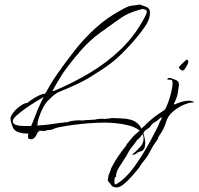

<svg xmlns="http://www.w3.org/2000/svg" viewBox="-20 -554 871 841"><path d="M563 124Q561 124 560 123V121H561Q576 109 592.5 91.5Q609 74 609 53Q609 30 589.5 16Q570 2 542 -5Q514 -12 486 -14.5Q458 -17 441 -17Q412 -17 375 -14.5Q338 -12 301 -7Q264 -2 235 4Q221 7 213 11.5Q205 16 188 16Q187 16 182.5 17.5Q178 19 177 20Q174 19 161.5 19Q149 19 147 18V19L148 20V21Q149 20 151 20Q151 20 151.5 20.5Q152 21 151 22H153L152 23H151Q150 24 148.5 24Q147 24 145 25Q142 33 137.5 41Q133 49 128 51Q127 54 123 55Q119 56 116 56Q113 56 108 54.5Q103 53 103 49V43Q103 40 103 37Q103 34 104 31H97Q82 31 65 26.5Q48 22 39 9Q35 2 30.5 -12Q26 -26 26 -34Q26 -46 39.5 -62.5Q53 -79 70.5 -91Q88 -103 100 -103Q106 -109 120.5 -118.5Q135 -128 150 -135.5Q165 -143 173 -143Q175 -143 176 -143.5Q177 -144 178 -144Q189 -164 201 -184Q213 -204 226 -223Q264 -278 306 -331.5Q348 -385 398.5 -431Q449 -477 509 -509Q522 -517 535.5 -523Q549 -529 565 -530Q572 -531 578.5 -532Q585 -533 592 -534Q606 -530 621.5 -523.5Q637 -517 637 -499Q637 -471 618.5 -443Q600 -415 583 -395Q550 -355 511.5 -317Q473 -279 429 -251Q410 -239 391 -226.5Q372 -214 352 -203Q324 -188 295.5 -175.5Q267 -163 238 -151Q224 -145 211 -133Q198 -121 187 -110Q179 -102 168.5 -82Q158 -62 151 -41Q144 -20 144 -8V-4Q155 -5 167 -6Q179 -7 189 -8Q207 -10 224.5 -13Q242 -16 259 -17L260 -18L277 -19Q284 -23 299.5 -25Q315 -27 327 -27Q336 -27 339 -26Q354 -28 368 -28.5Q382 -29 396 -30Q402 -32 411 -33Q420 -34 426 -34Q429 -34 432 -33.5Q435 -33 438 -33Q440 -33 453.5 -34.5Q467 -36 469 -37Q489 -36 511 -35.5Q533 -35 553 -29.5Q573 -24 588 -8Q600 5 608 30Q616 55 616 73Q616 80 614.5 88Q613 96 608 102Q604 107 598 108.5Q592 110 586 112Q581 115 575.5 119.5Q570 124 563 124ZM210 -156Q214 -154 217 -156Q298 -190 373 -234.5Q448 -279 510.5 -339.5Q573 -400 614 -479Q616 -484 619.5 -490.5Q623 -497 623 -502Q623 -509 616.5 -511.5Q610 -514 605 -515Q590 -511 575.5 -506.5Q561 -502 547 -496Q524 -486 504 -471.5Q484 -457 464 -443L422 -413Q374 -379 332 -330.5Q290 -282 256 -234Q253 -229 243 -213Q233 -197 223.5 -180.5Q214 -164 210 -156ZM96 -2H116Q124 -19 131.5 -39Q139 -59 146 -76Q158 -103 171 -129Q160 -123 138 -109.5Q116 -96 92.5 -79.5Q69 -63 52.5 -48Q36 -33 36 -24Q36 -12 48 -7.5Q60 -3 74.5 -2.5Q89 -2 96 -2ZM780 -245Q776 -245 770 -250Q764 -255 764 -259Q764 -261 771 -268.5Q778 -276 786.5 -283.5Q795 -291 797 -293Q805 -291 805 -284Q805 -280 800.5 -270.5Q796 -261 790.5 -253Q785 -245 780 -245ZM491 267Q474 267 467 256.5Q460 246 452 238Q453 235 454 223Q455 211 458 211L457 208Q462 201 464 192.5Q466 184 470 177Q483 152 499.5 128Q516 104 534 82V79Q543 69 551 58.5Q559 48 569 38Q574 33 579.5 29Q585 25 590 20Q592 18 599 10Q606 2 609 1Q611 -1 614 -3.5Q617 -6 618 -8Q643 -33 673 -54Q676 -56 689 -64.5Q702 -73 703 -75Q709 -84 717 -106.5Q725 -129 730.5 -152.5Q736 -176 736 -187Q736 -201 732.5 -203Q729 -205 719 -205Q716 -205 712 -207V-208L719 -213Q726 -213 733 -210Q740 -207 747 -205Q764 -200 764 -182Q764 -181 762 -168.5Q760 -156 758 -144Q756 -132 755 -131Q752 -122 749 -114.5Q746 -107 741 -99L744 -96Q759 -103 775.5 -108Q792 -113 808 -113Q819 -113 831 -107V-106Q827 -105 822 -105Q817 -105 812 -104Q764 -92 729 -57Q714 -41 708.5 -22.5Q703 -4 694 14Q691 20 687 26Q683 32 679 38Q676 42 674 47Q672 52 670 57L652 83Q644 96 637 110Q630 124 621 137Q617 142 613 147Q609 152 605 157Q599 164 594.5 172Q590 180 584 187Q576 197 559 216.5Q542 236 523.5 251.5Q505 267 491 267ZM487 254Q493 250 499 246.5Q505 243 510 239Q540 215 567 178Q594 141 617.5 101Q641 61 657 28Q659 24 664 15Q669 6 673 -3Q677 -12 677 -14H678Q678 -19 683 -25.5Q688 -32 688 -37Q688 -39 686 -41V-40Q682 -38 673 -29.5Q664 -21 661 -21Q659 -19 656.5 -18Q654 -17 652 -15Q646 -11 642 -5Q638 1 633 6Q629 9 622.5 13Q616 17 613 21Q609 28 605 33Q601 38 596 44Q592 50 585.5 55Q579 60 575 67Q570 75 564 82Q558 89 552 97Q545 107 539 119Q533 131 525 142Q515 158 501.5 179Q488 200 488 220H487Q483 223 482 228Q481 233 481 238Q481 242 481.5 245.5Q482 249 483 253Z"/></svg>

Font: Qwitcher Grypen
Style: Regular
Weight: 400
Designer: Robert E. Leuschke
Foundry: Robert E. Leuschke
Version: Version 1.100; ttfautohint (v1.8.3)